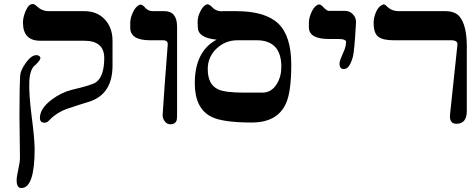

<svg xmlns="http://www.w3.org/2000/svg" viewBox="-20 -613 2386 963"><path d="M226.1 -8.8Q215.8 2.4 203.1 2.4Q180.2 2.4 180.2 -21.5Q180.2 -68.4 238.8 -112.8Q287.1 -149.4 340.3 -162.6Q443.4 -186.5 461.9 -200.7Q502.4 -230 502.9 -321.3Q502.9 -408.7 402.3 -408.7H181.6Q95.2 -408.7 95.2 -500Q95.2 -525.4 107.9 -556.2Q123 -592.8 143.6 -592.8Q153.8 -592.8 163.6 -582.5Q190.4 -557.1 223.6 -557.1H402.3Q467.3 -557.1 505.9 -515.4Q544.4 -473.6 544.4 -408.7V-284.2Q544.4 -140.6 427.7 -103Q397.5 -94.2 319.8 -68.4Q264.2 -49.3 226.1 -8.8ZM138.2 -34.2Q153.3 81.5 153.8 133.3Q153.8 330.1 87.4 330.1Q63.5 330.1 63.5 292Q63.5 272.9 71.8 236.1Q80.1 199.2 80.1 180.2Q80.1 146 78.9 76.2Q77.6 6.3 77.6 -27.8Q77.6 -171.4 81.1 -233.4Q82.5 -260.3 109.9 -298.3Q137.2 -336.4 162.6 -336.4Q167.5 -336.4 171.4 -335Q182.6 -330.1 182.6 -321.3Q182.6 -312.5 160.2 -289.6L153.8 -284.2Q129.4 -262.7 127 -203.1Q124.5 -143.6 138.2 -34.2Z M821.3 -389.6Q822.8 -411.1 796.9 -411.1H732.4Q633.3 -411.1 633.3 -473.6V-499Q633.3 -522.9 647.2 -552.2Q661.1 -581.5 680.2 -588.9Q692.9 -593.8 710.9 -571.3Q726.1 -557.1 746.1 -557.1H804.7Q868.2 -557.1 868.2 -478.5V-55.7Q868.2 -16.1 866.7 -12.7Q861.8 10.3 834 10.3Q816.4 10.3 805.4 -5.6Q794.4 -21.5 795.9 -39.6Q802.2 -144.5 821.3 -389.6Z M957 -195.3Q957 -355.5 1066.4 -414.1Q974.1 -422.9 972.2 -474.6L971.2 -501.5Q970.2 -530.3 988.8 -563.5Q1001.5 -586.4 1019 -591.8Q1030.8 -590.3 1039.6 -581.5L1047.4 -573.7Q1064.9 -556.2 1094.2 -556.2L1098.1 -557.1H1129.9H1164.1Q1310.1 -557.1 1375.5 -495.1Q1440.9 -433.1 1440.9 -288.1Q1440.9 -152.3 1414.1 -93.8Q1371.1 1.5 1242.7 1.5Q1098.1 1.5 1041 -26.9Q957 -68.4 957 -195.3ZM1022 -266.6Q1022 -189 1073.7 -165Q1109.4 -148.4 1203.1 -148.4H1295.9Q1341.8 -148.4 1368.2 -191.9Q1391.1 -228.5 1391.1 -277.8Q1391.1 -411.1 1266.6 -411.1H1171.4Q1110.4 -411.1 1066.2 -369.4Q1022 -327.6 1022 -266.6Z M1690.4 -322.3 1707 -361.8Q1714.8 -380.9 1715.8 -402.3Q1715.8 -417.5 1675.3 -417.5H1628.4Q1530.8 -417.5 1529.3 -474.6V-500Q1529.3 -523.9 1543.2 -554Q1557.1 -584 1577.6 -590.3Q1586.4 -592.8 1599.1 -580.1Q1600.6 -577.6 1606.9 -571.3Q1621.1 -558.6 1628.4 -558.6H1709.5Q1733.4 -558.6 1750 -541.5Q1766.6 -524.4 1765.6 -500Q1757.8 -357.9 1750 -328.6Q1733.4 -266.6 1704.6 -266.6Q1683.1 -266.6 1683.1 -293.5Q1682.6 -304.7 1690.4 -322.3Z M2274.4 -389.6Q2276.9 -411.1 2241.2 -411.1H1953.1Q1899.9 -411.1 1877 -429Q1854 -446.8 1854 -499Q1854 -525.9 1866.7 -554.2Q1879.4 -582.5 1900.9 -590.3Q1908.7 -592.8 1916 -585.4L1919.9 -581.5Q1943.8 -557.6 1978.5 -557.1H2213.4Q2261.7 -557.1 2284.2 -530.8Q2320.8 -487.8 2321.3 -383.3V-55.7Q2321.3 7.8 2269 7.8Q2232.4 7.8 2237.3 -39.6Z"/></svg>

Font: Accordance
Style: Bold
Weight: 700
Version: Version 1.2 (build January 31, 2020) Miklal Software Solutio